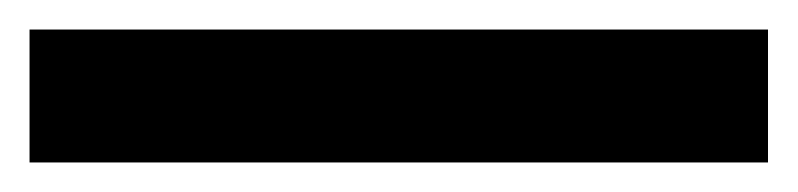

<svg xmlns="http://www.w3.org/2000/svg" viewBox="-20 -20 540 130"><path d="M0 90V0H500V90Z"/></svg>

Font: Montserrat Thin
Style: Bold
Weight: 700
Version: Version 9.000